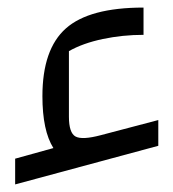

<svg xmlns="http://www.w3.org/2000/svg" viewBox="-20 -513 456 507"><path d="M20 -26V-94L121 -122Q92 -168 92 -259Q92 -383 154 -438Q216 -493 359 -493V-421Q304 -421 251.5 -410Q199 -399 162 -378V-205Q162 -162 179.5 -152.5Q197 -143 246 -156L398 -196V-128Z"/></svg>

Font: Changa Light
Style: Regular
Weight: 300
Designer: Eduardo Rodriguez Tunni
Foundry: Eduardo Rodriguez Tunni
Version: Version 3.002; ttfautohint (v1.8.2)